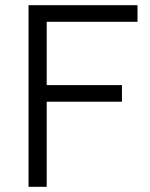

<svg xmlns="http://www.w3.org/2000/svg" viewBox="-20 -720 580 740"><path d="M90 -700H510V-636H160V-392H450V-328H160V0H90Z"/></svg>

Font: Retni Sans
Style: Regular
Weight: 400
Designer: Vitaly Kuzmin
Foundry: ParaType Ltd.
Version: Version 1.00;March 2, 2019;FontCreator 11.5.0.2425 64-bit; t